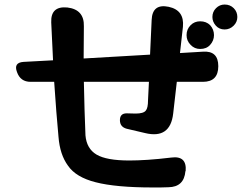

<svg xmlns="http://www.w3.org/2000/svg" viewBox="-20 -805 1067 847"><path d="M654 22Q491 22 402 -1Q315 -23 280 -74Q244 -123 238 -202Q233 -253 228.5 -312.5Q224 -372 219 -444H115Q70 -444 55 -487Q39 -529 84 -532L214 -539L206 -706Q203 -779 277 -772Q352 -763 350 -689L349 -547L642 -564L649 -717Q652 -790 724 -775Q794 -760 787 -687L774 -571L875 -577Q943 -582 943 -513Q943 -444 875 -444H760L744 -304Q731 -191 620 -218L539 -237Q509 -245 509 -275Q509 -305 539 -305L578 -304Q613 -304 623 -317Q633 -328 633 -363L637 -444H350Q351 -378 353 -320Q355 -262 357 -208Q362 -149 406 -123Q450 -97 551 -97Q586 -97 632 -100Q678 -103 736 -110Q805 -119 799 -50H798Q792 20 723 21Q705 22 688 22Q671 22 654 22ZM863 -589Q838 -589 821 -607Q803 -625 803 -650Q803 -676 821 -694Q838 -711 863 -711Q890 -711 907 -694Q924 -675 924 -650Q924 -626 907 -607Q891 -589 863 -589ZM971 -675Q947 -675 932 -692Q917 -709 917 -730Q917 -753 933 -769Q949 -785 971 -785Q995 -785 1011 -769Q1027 -753 1027 -730Q1027 -708 1011 -692Q994 -675 971 -675Z"/></svg>

Font: MaokenZhuyuanTi
Style: Regular
Weight: 400
Designer: Fontworks Inc & LongZhuTi team: ZERO子、时光羊、荆南、频凡、刘鹏、Little White Dog、帆影Magmeta、奈白不弍、白日月球、ChaoTawei、雨三（排名不分先后）
Version: Version 1.000; 20230222